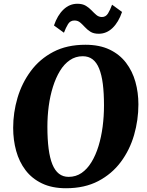

<svg xmlns="http://www.w3.org/2000/svg" viewBox="-20 -991 780 1021"><path d="M331 10Q256.5 10 203 -15.8Q149.5 -41.5 115.8 -86Q82 -130.5 66 -188.5Q50 -246.5 50 -311Q50 -392.5 73.2 -471Q96.5 -549.5 143.8 -613.2Q191 -677 263.2 -715Q335.5 -753 434 -753Q509 -753 562.5 -727.5Q616 -702 650 -657.5Q684 -613 700 -556Q716 -499 716 -436Q716 -353 693 -273.2Q670 -193.5 622.5 -129.8Q575 -66 502.5 -28Q430 10 331 10ZM345 -50.5Q383.5 -50.5 413.8 -71.2Q444 -92 466.5 -129Q489 -166 503.8 -214Q518.5 -262 525.8 -317.2Q533 -372.5 533 -430Q533 -495.5 526.8 -544.5Q520.5 -593.5 507.2 -626.2Q494 -659 472.5 -675.5Q451 -692 420 -692Q382 -692 351.5 -671.2Q321 -650.5 298.8 -613.8Q276.5 -577 261.5 -529.2Q246.5 -481.5 239.2 -427.2Q232 -373 232 -317Q232 -250.5 238.5 -200.5Q245 -150.5 258.5 -117.2Q272 -84 293.5 -67.2Q315 -50.5 345 -50.5ZM505 -811.5Q478 -811.5 461 -822.2Q444 -833 431.5 -846.8Q419 -860.5 406.5 -871.2Q394 -882 376 -882Q353.5 -882 341.8 -862.8Q330 -843.5 320 -817L267 -855.5Q285.5 -910 317.8 -940.5Q350 -971 391.5 -971Q418.5 -971 436 -960.5Q453.5 -950 466.5 -936.2Q479.5 -922.5 492 -911.8Q504.5 -901 521 -900.5Q542.5 -900 554.5 -919.8Q566.5 -939.5 576 -966L629 -927.5Q610.5 -873 578.5 -842.2Q546.5 -811.5 505 -811.5Z"/></svg>

Font: Merriweather Light 18pt Black
Style: Italic
Weight: 900
Italic angle: -7.8°
Version: Version 2.101